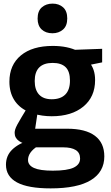

<svg xmlns="http://www.w3.org/2000/svg" viewBox="-20 -800 614 1062"><path d="M260 242Q135 242 74 209Q13 176 13 111Q13 61 47.5 27.5Q82 -6 149 -28L147 0Q109 -3 85 -20Q61 -37 61 -65Q61 -74 64 -84Q67 -94 75 -109.5Q83 -125 97 -148Q111 -171 132 -206L134 -183Q84 -206 58 -248Q32 -290 32 -348Q32 -441 95.5 -493.5Q159 -546 272 -546Q353 -546 410 -518L378 -524L545 -530V-455L466 -439L475 -454Q490 -436 498 -412Q506 -388 506 -357Q506 -264 441 -210.5Q376 -157 266 -157Q214 -157 166 -171L189 -185L173 -78L152 -88H352Q453 -88 505 -49Q557 -10 557 65Q557 151 482.5 196.5Q408 242 260 242ZM272 144Q352 144 387.5 127Q423 110 423 77Q423 45 399 30Q375 15 330 15H156L189 8Q135 42 135 85Q135 114 168 129Q201 144 272 144ZM266 -251Q315 -251 341 -277Q367 -303 367 -354Q367 -405 343 -428.5Q319 -452 271 -452Q222 -452 197 -427Q172 -402 172 -352Q172 -303 196 -277Q220 -251 266 -251ZM270 -616Q233 -616 210.5 -637Q188 -658 188 -697Q188 -739 211.5 -759.5Q235 -780 271 -780Q306 -780 329 -759.5Q352 -739 352 -698Q352 -657 328.5 -636.5Q305 -616 270 -616Z"/></svg>

Font: Bitter Thin
Style: Bold
Weight: 700
Version: Version 3.021